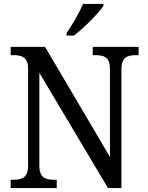

<svg xmlns="http://www.w3.org/2000/svg" viewBox="-20 -951 746 971"><path d="M317 -784V-771H354C405 -810 480 -886 503 -921V-931H400C381 -886 346 -827 317 -784ZM34 0H267V-42H253C211 -42 179 -51 179 -114V-583L526 0H594V-600C594 -663 626 -672 668 -672H681V-714H449V-672H463C504 -672 536 -663 536 -604V-157L208 -714H34V-672H48C89 -672 122 -663 122 -604V-114C122 -51 90 -42 47 -42H34Z"/></svg>

Font: Noto Serif Lao SemiCondensed
Style: Regular
Weight: 400
Width: 4
Designer: Monotype Design Team
Foundry: Monotype Imaging Inc.
Version: Version 2.003